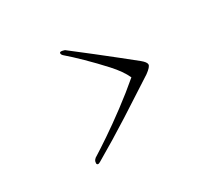

<svg xmlns="http://www.w3.org/2000/svg" viewBox="-73 -384 448 433"><g transform="rotate(-30 151.5 -167.0)"><path d="M73 -36Q69 -36 69 -40Q69 -49 79 -54Q92 -62 118 -79.5Q144 -97 175.5 -120.5Q207 -144 235 -168Q226 -188 205 -211Q184 -234 162.5 -255Q141 -276 128 -287Q123 -291 123 -295Q123 -298 127 -298Q130 -298 136 -296Q136 -296 151.5 -284Q167 -272 189.5 -254.5Q212 -237 234.5 -219Q257 -201 272 -189Q283 -180 283 -174Q283 -168 268 -157Q222 -127 175 -97Q128 -67 78 -38Q74 -36 73 -36Z"/></g></svg>

Font: Waterfall
Style: Regular
Weight: 400
Designer: Robert E. Leuschke
Foundry: Robert E. Leuschke
Version: Version 1.010; ttfautohint (v1.8.3)